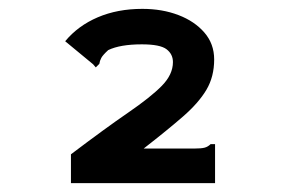

<svg xmlns="http://www.w3.org/2000/svg" viewBox="-20 -659 640 433"><path d="M140 -311Q218 -370 269 -405Q320 -440 345 -465.5Q370 -491 370 -519Q370 -537 355.5 -548Q341 -559 300 -559Q251 -559 224 -546Q212 -535 208.5 -528.5Q205 -522 204 -515L196 -507L190 -514L127 -566Q156 -601 200.5 -620Q245 -639 301 -639Q346 -639 382.5 -625Q419 -611 441 -585.5Q463 -560 463 -525Q463 -486 445.5 -456.5Q428 -427 393 -396.5Q358 -366 304 -324H418Q434 -324 441.5 -326Q449 -328 455 -334H465V-246H140Z"/></svg>

Font: Inconsolata Expanded Black
Style: Regular
Weight: 900
Width: 7
Monospace: yes
Designer: Raph Levien, Cyreal, Brenton Simpson
Foundry: Raph Levien, Cyreal, Google
Version: Version 3.001; ttfautohint (v1.8.2.53-6de2)